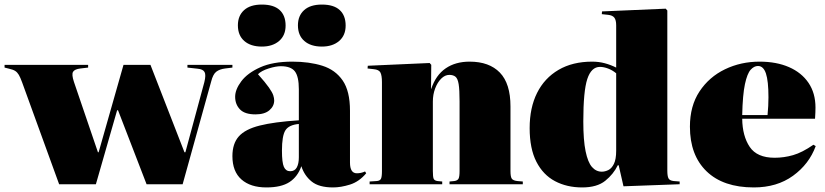

<svg xmlns="http://www.w3.org/2000/svg" viewBox="-30 -807 3615 841"><path d="M229 0 67 -446Q59 -468 52.5 -479Q46 -490 37 -496Q28 -502 10 -506L-10 -511V-523H356V-511L322 -507Q297 -504 290 -492.5Q283 -481 294 -448L399 -140H402L511 -523H629L778 -140H782L865 -447Q873 -479 866 -491.5Q859 -504 836 -506L791 -511V-523H988V-511L956 -507Q932 -504 917.5 -493Q903 -482 895 -450L770 0H612L487 -324H483L390 0Z M1137 14Q1067 14 1027.5 -21Q988 -56 988 -123Q988 -178 1016 -209.5Q1044 -241 1107.5 -257Q1171 -273 1279 -280V-416Q1279 -472 1261.5 -494.5Q1244 -517 1200 -517Q1178 -517 1146.5 -507Q1115 -497 1100 -482Q1133 -445 1148 -423.5Q1163 -402 1167 -389.5Q1171 -377 1171 -367Q1171 -342 1150 -324Q1129 -306 1089 -306Q1042 -306 1021 -328Q1000 -350 1000 -383Q1000 -415 1027 -451Q1054 -487 1109.5 -512Q1165 -537 1250 -537Q1325 -537 1382 -519Q1439 -501 1471 -454.5Q1503 -408 1503 -322V-95Q1503 -48 1533 -48Q1552 -48 1569 -56L1574 -48Q1543 -11 1503 1.5Q1463 14 1429 14Q1367 14 1335 -12Q1303 -38 1290 -79Q1274 -33 1238 -9.5Q1202 14 1137 14ZM1241 -57Q1261 -57 1270 -73.5Q1279 -90 1279 -118V-264Q1235 -260 1220 -236Q1205 -212 1205 -147Q1205 -95 1213.5 -76Q1222 -57 1241 -57ZM1380 -603Q1331 -603 1303 -627.5Q1275 -652 1275 -696Q1275 -738 1302 -762.5Q1329 -787 1380 -787Q1432 -787 1458 -763Q1484 -739 1484 -695Q1484 -652 1455.5 -627.5Q1427 -603 1380 -603ZM1117 -603Q1068 -603 1040 -627.5Q1012 -652 1012 -696Q1012 -738 1039 -762.5Q1066 -787 1117 -787Q1169 -787 1195 -763Q1221 -739 1221 -695Q1221 -652 1192.5 -627.5Q1164 -603 1117 -603Z M1589 0V-12L1620 -14Q1634 -15 1638.5 -23.5Q1643 -32 1643 -57V-447Q1643 -476 1636.5 -489Q1630 -502 1607 -504L1580 -507L1581 -519L1852 -531L1859 -523L1858 -418H1859Q1879 -478 1922 -507.5Q1965 -537 2027 -537Q2113 -537 2159.5 -489Q2206 -441 2206 -341V-58Q2206 -32 2212 -24Q2218 -16 2236 -14L2260 -12V0H1939V-12L1960 -14Q1974 -16 1978.5 -24.5Q1983 -33 1983 -58V-363Q1983 -414 1979 -438.5Q1975 -463 1965 -471Q1955 -479 1938 -479Q1919 -479 1902.5 -462.5Q1886 -446 1876 -419.5Q1866 -393 1866 -362V-58Q1866 -32 1869.5 -24Q1873 -16 1886 -14L1907 -12V0Z M2520 14Q2453 14 2401 -13.5Q2349 -41 2319.5 -98.5Q2290 -156 2290 -246Q2290 -335 2322.5 -400Q2355 -465 2416.5 -501Q2478 -537 2564 -537Q2593 -537 2619 -530Q2645 -523 2669 -511V-696Q2669 -719 2661 -729.5Q2653 -740 2634 -742L2606 -745L2607 -757L2886 -769L2893 -761V-60Q2893 -36 2898 -26Q2903 -16 2921 -14L2947 -12V0L2701 9L2680 -83H2676Q2657 -44 2621 -15Q2585 14 2520 14ZM2606 -55Q2620 -55 2634.5 -62Q2649 -69 2659 -89Q2669 -109 2669 -147V-486Q2652 -500 2633 -507Q2614 -514 2598 -514Q2560 -514 2542.5 -461Q2525 -408 2525 -275Q2525 -193 2535 -144.5Q2545 -96 2563 -75.5Q2581 -55 2606 -55Z M3272 14Q3138 14 3065 -56.5Q2992 -127 2992 -252Q2992 -343 3034 -406.5Q3076 -470 3145.5 -503.5Q3215 -537 3297 -537Q3371 -537 3426 -513Q3481 -489 3511.5 -444Q3542 -399 3542 -336Q3542 -326 3541.5 -314Q3541 -302 3540 -287H3221Q3222 -211 3254 -163.5Q3286 -116 3363 -116Q3404 -116 3444 -127.5Q3484 -139 3533 -173L3543 -167Q3514 -88 3443.5 -37Q3373 14 3272 14ZM3221 -303H3332Q3334 -324 3335 -343Q3336 -362 3336 -381Q3336 -452 3325 -485Q3314 -518 3290 -518Q3273 -518 3258 -501.5Q3243 -485 3233 -438.5Q3223 -392 3221 -303Z"/></svg>

Font: Display Black
Style: Regular
Weight: 900
Designer: Latin by Veronika Burian and Jose Scaglione. Greek by Irene Vlachou. Cyrillic by Vera Evstafieva.
Foundry: TypeTogether
Version: Version 3.002